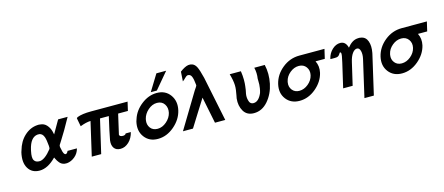

<svg xmlns="http://www.w3.org/2000/svg" viewBox="-54 -1317 4876 2108"><g transform="rotate(-15 2384.0 -263.0)"><path d="M96 -237 102 -255Q129 -353 194 -413Q259 -473 340 -479Q360 -481 373 -478Q418 -475 446.5 -443Q475 -411 486 -369L494 -333Q567 -458 579 -481H687Q645 -404 611.5 -347.5Q578 -291 551.5 -249.5Q525 -208 524 -206Q516 -193 526 -158Q537 -91 561 -91Q571 -91 579 -101.5Q587 -112 589 -120H696Q682 -65 640 -30.5Q598 4 549 9Q531 9 522 8Q505 5 491 -3Q477 -11 466.5 -24Q456 -37 449.5 -47Q443 -57 436 -71.5Q429 -86 428 -88Q333 10 239 10Q152 10 111 -58Q70 -126 96 -237ZM205 -237Q203 -227 202 -223Q185 -146 204 -118Q219 -94 250 -91Q256 -90 270 -90Q328 -97 400 -188Q404 -194 406 -200Q407 -204 406 -225Q400 -296 389 -328Q373 -373 337 -378Q327 -379 315 -378Q235 -368 205 -237Z M781 -439Q786 -446 793 -450Q848 -472 952 -472H1366L1343 -372H1232L1180 -145Q1183 -122 1222 -122Q1233 -122 1243 -127Q1252 -132 1253 -136Q1255 -138 1255 -140H1314Q1298 -73 1254.5 -32Q1211 9 1159 9Q1109 9 1086 -23.5Q1063 -56 1070 -111Q1073 -134 1092 -221L1126 -372H1026L937 10H830L918 -372Q868 -371 799 -344Z M1639 -506 1752 -690H1863L1708 -506ZM1403 -236Q1407 -252 1411 -260Q1439 -351 1522 -416Q1605 -481 1698 -481Q1797 -481 1849.5 -408Q1902 -335 1879 -235Q1856 -136 1770 -63Q1684 10 1584 10Q1486 10 1432.5 -61.5Q1379 -133 1403 -236ZM1510 -236Q1510 -234 1509.5 -231Q1509 -228 1508 -226Q1499 -173 1527 -135.5Q1555 -98 1609 -98Q1663 -98 1711 -139.5Q1759 -181 1772 -236Q1784 -292 1756.5 -333.5Q1729 -375 1673 -375Q1618 -375 1570.5 -333Q1523 -291 1510 -236Z M1869 0 2110 -399 2135 -436Q2135 -437 2136 -439Q2141 -446 2141 -451Q2141 -455 2140 -461Q2135 -519 2122.5 -550Q2110 -581 2081 -581Q2065 -581 2047 -561V-562Q2044 -558 2039 -554Q2034 -550 2032 -547Q2032 -548 2033 -548Q2030 -545 2020 -537L2010 -529L2017 -638Q2074 -681 2113 -687Q2136 -690 2156 -683Q2186 -673 2204.5 -636.5Q2223 -600 2246 -506L2350 0H2233L2172 -301Q2151 -267 2078 -152Q2005 -37 1983 0Z M2527 -472H2654Q2662 -418 2662 -374Q2662 -330 2658 -302Q2654 -260 2644 -218Q2638 -180 2647 -146Q2657 -98 2699 -98Q2757 -98 2795 -186Q2803 -211 2807 -238Q2811 -265 2811.5 -279Q2812 -293 2811.5 -318.5Q2811 -344 2811 -345Q2821 -409 2806 -471H2925Q2949 -368 2926 -257Q2903 -146 2835.5 -68Q2768 10 2675 10Q2596 10 2559.5 -51Q2523 -112 2532 -196Q2533 -202 2538.5 -229.5Q2544 -257 2548 -287Q2552 -317 2551 -343Q2549 -396 2527 -472Z M3013 -231Q3037 -332 3123.5 -402Q3210 -472 3319 -472H3604L3579 -365H3474Q3505 -304 3489 -231Q3466 -134 3380.5 -62.5Q3295 9 3195 9Q3097 9 3043.5 -61Q2990 -131 3013 -231ZM3121 -231Q3119 -223 3119 -220Q3111 -170 3140 -134Q3169 -98 3220 -98Q3274 -98 3321.5 -137Q3369 -176 3382 -231Q3394 -285 3365 -324.5Q3336 -364 3282 -364Q3228 -364 3180.5 -325Q3133 -286 3121 -231Z M3641 -346Q3640 -346 3639 -348L3638 -350Q3652 -410 3694.5 -450Q3737 -490 3787 -490Q3848 -490 3867 -415Q3921 -485 3984 -489Q4005 -492 4024 -487Q4076 -478 4095.5 -424Q4115 -370 4100 -292Q4098 -280 4096 -274L3995 164H3888L3984 -254Q3996 -306 3986 -344.5Q3976 -383 3949 -383Q3921 -383 3896 -349Q3871 -315 3857 -253L3798 0H3690L3754 -276Q3765 -322 3768.5 -346.5Q3772 -371 3770 -379.5Q3768 -388 3761 -390Q3753 -390 3747 -375Q3744 -373 3739 -365Q3734 -357 3722.5 -351.5Q3711 -346 3688 -346Z M4177 -231Q4201 -332 4287.5 -402Q4374 -472 4483 -472H4768L4743 -365H4638Q4669 -304 4653 -231Q4630 -134 4544.5 -62.5Q4459 9 4359 9Q4261 9 4207.5 -61Q4154 -131 4177 -231ZM4285 -231Q4283 -223 4283 -220Q4275 -170 4304 -134Q4333 -98 4384 -98Q4438 -98 4485.5 -137Q4533 -176 4546 -231Q4558 -285 4529 -324.5Q4500 -364 4446 -364Q4392 -364 4344.5 -325Q4297 -286 4285 -231Z"/></g></svg>

Font: Coval
Style: Medium Italic
Weight: 500
Foundry: Context Ltd
Version: Version 001.000